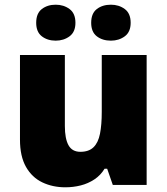

<svg xmlns="http://www.w3.org/2000/svg" viewBox="-20 -787 710 817"><path d="M604 -553V0H460L436 -69H425Q408 -41 381.5 -23.5Q355 -6 323.5 2Q292 10 258 10Q204 10 160 -11Q116 -32 90.5 -77Q65 -122 65 -193V-553H256V-251Q256 -197 271.5 -169Q287 -141 322 -141Q358 -141 378 -160.5Q398 -180 405.5 -218Q413 -256 413 -311V-553ZM134 -690Q134 -730 158 -748.5Q182 -767 217 -767Q251 -767 276 -748.5Q301 -730 301 -690Q301 -651 276 -632.5Q251 -614 217 -614Q182 -614 158 -632.5Q134 -651 134 -690ZM368 -690Q368 -730 392 -748.5Q416 -767 452 -767Q486 -767 511 -748.5Q536 -730 536 -690Q536 -651 511 -632.5Q486 -614 452 -614Q416 -614 392 -632.5Q368 -651 368 -690Z"/></svg>

Font: Noto Sans Khmer Black
Style: Regular
Weight: 900
Version: Version 2.003